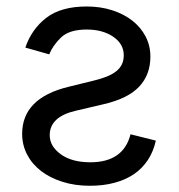

<svg xmlns="http://www.w3.org/2000/svg" viewBox="-20 -573 563 604"><path d="M194.6 -299.7 275.6 -319.6Q300.1 -325.6 317.6 -332.9Q335.2 -340.2 346.8 -349.8Q358.3 -359.4 363.8 -371.4Q369.3 -383.5 369.3 -399.1Q369.3 -434.7 336.3 -457.4Q302.9 -480.1 252.8 -480.1Q198.2 -480.1 172.2 -455.3Q146.3 -430.4 134.9 -402L59.7 -423.3Q79.5 -481.5 125.7 -517Q171.9 -552.6 252.8 -552.6Q296.2 -552.6 332.7 -540.8Q369.3 -529.1 396.1 -508.2Q422.9 -487.2 438 -458.3Q453.1 -429.3 453.1 -394.9Q453.1 -338.4 418.3 -301Q383.5 -263.5 308.2 -245.7L217.3 -224.4Q136.4 -205.3 136.4 -147.7Q136.4 -112.9 171.2 -87.7Q206 -62.5 264.2 -62.5Q368.3 -62.5 390.6 -150.6L470.2 -130.7Q462.7 -96.2 445.1 -69.6Q427.6 -43 401.1 -25Q374.6 -7.1 339.8 2.1Q305 11.4 262.8 11.4Q215.6 11.4 176.3 -1.1Q137.1 -13.5 108.8 -35.3Q80.6 -57.2 65.2 -87Q49.7 -116.8 49.7 -152Q49.7 -264.2 194.6 -299.7Z"/></svg>

Font: Inter P
Style: Regular
Weight: 400
Designer: Rasmus Andersson
Foundry: rsms
Version: Version 3.018;git-588b23468